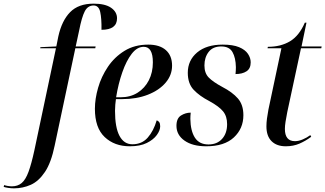

<svg xmlns="http://www.w3.org/2000/svg" viewBox="-161 -790 1779 1050"><path d="M-85 240Q-100 240 -116 237.5Q-132 235 -141 232L-138 222Q-131 225 -118.5 227Q-106 229 -96 229Q-64 229 -42.5 211Q-21 193 -5 149.5Q11 106 27 32L145 -526H59L60 -532L147 -536L158 -591Q177 -677 222.5 -723.5Q268 -770 351 -770Q414 -770 446.5 -747.5Q479 -725 479 -690Q479 -627 394 -627Q395 -689 387 -724.5Q379 -760 351 -760Q319 -760 302.5 -728Q286 -696 272 -624L253 -536H362L360 -526H251L138 6Q119 99 85 150Q51 201 7.5 220.5Q-36 240 -85 240Z M549 10Q465 10 411.5 -40.5Q358 -91 358 -195Q358 -249 375.5 -310Q393 -371 429 -424.5Q465 -478 520 -512Q575 -546 650 -546Q712 -546 746 -516Q780 -486 780 -431Q780 -379 744.5 -337.5Q709 -296 647.5 -272Q586 -248 508 -248H473Q471 -237 469.5 -217.5Q468 -198 468 -184Q468 -93 492.5 -47Q517 -1 563 -1Q615 -1 647 -37.5Q679 -74 696 -132Q705 -129 710 -121.5Q715 -114 715 -99Q715 -77 696.5 -51.5Q678 -26 641.5 -8Q605 10 549 10ZM498 -258Q552 -258 591.5 -283Q631 -308 653 -351Q675 -394 675 -449Q675 -534 625 -534Q589 -534 559.5 -496Q530 -458 508 -395Q486 -332 474 -258Z M967 10Q892 10 848 -21Q804 -52 804 -102Q804 -143 829 -158.5Q854 -174 882 -174Q881 -165 880.5 -156.5Q880 -148 880 -140Q881 -74 905 -37Q929 0 979 0Q1026 0 1053.5 -30.5Q1081 -61 1081 -111Q1081 -154 1059 -181Q1037 -208 984 -237Q930 -265 898 -299Q866 -333 866 -392Q866 -460 917 -503Q968 -546 1057 -546Q1113 -546 1146.5 -532Q1180 -518 1195 -495.5Q1210 -473 1210 -449Q1210 -415 1187 -400Q1164 -385 1127 -385Q1128 -395 1128.5 -404.5Q1129 -414 1129 -423Q1128 -474 1110.5 -505Q1093 -536 1049 -536Q1003 -536 980 -506Q957 -476 957 -432Q957 -390 980.5 -366Q1004 -342 1054 -315Q1110 -286 1140 -251.5Q1170 -217 1170 -160Q1170 -87 1118 -38.5Q1066 10 967 10Z M1402 10Q1352 10 1324 -18Q1296 -46 1296 -99Q1296 -119 1299 -142Q1302 -165 1307 -191L1378 -526H1302L1304 -534Q1374 -534 1424.5 -564Q1475 -594 1506 -666H1515L1488 -536H1598L1596 -526H1485L1410 -177Q1404 -147 1400.5 -124Q1397 -101 1397 -85Q1397 -18 1452 -18Q1472 -18 1494.5 -27.5Q1517 -37 1536 -51L1541 -42Q1510 -19 1476.5 -4.5Q1443 10 1402 10Z"/></svg>

Font: Noto Serif Display SemiCondensed Medium
Style: Italic
Weight: 500
Width: 4
Italic angle: -12°
Designer: Monotype Design Team
Foundry: Monotype Imaging Inc.
Version: Version 2.009